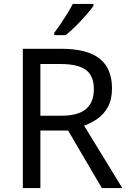

<svg xmlns="http://www.w3.org/2000/svg" viewBox="-20 -964 662 984"><path d="M294 -714Q427 -714 490.5 -663.5Q554 -613 554 -511Q554 -454 533 -416Q512 -378 479.5 -355.5Q447 -333 411 -320L607 0H502L329 -295H187V0H97V-714ZM289 -636H187V-371H294Q381 -371 421 -405.5Q461 -440 461 -507Q461 -577 419 -606.5Q377 -636 289 -636ZM459 -934Q447 -916 422 -887.5Q397 -859 368.5 -830.5Q340 -802 316 -784H258V-796Q273 -815 290.5 -841Q308 -867 325 -894.5Q342 -922 353 -944H459Z"/></svg>

Font: Noto Sans Grantha
Style: Regular
Weight: 400
Designer: Monotype Design Team
Foundry: Monotype Imaging Inc.
Version: Version 2.003; ttfautohint (v1.8.4.7-5d5b)